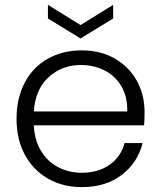

<svg xmlns="http://www.w3.org/2000/svg" viewBox="-20 -761 662 789"><path d="M572 -246H119Q122 -184 149 -140Q176 -96 220 -73.5Q264 -51 316 -51Q384 -51 430.5 -84Q477 -117 492 -173H566Q546 -93 480.5 -42.5Q415 8 316 8Q239 8 178 -26.5Q117 -61 82.5 -124.5Q48 -188 48 -273Q48 -358 82 -422Q116 -486 177 -520Q238 -554 316 -554Q394 -554 452.5 -520Q511 -486 542.5 -428.5Q574 -371 574 -301Q574 -265 572 -246ZM503 -303Q504 -364 478.5 -407Q453 -450 409 -472Q365 -494 313 -494Q235 -494 180 -444Q125 -394 119 -303ZM445 -685 311 -603 177 -685V-741L311 -658L445 -741Z"/></svg>

Font: Poppins-tnum Light
Style: Regular
Weight: 300
Designer: Ninad Kale (Devanagari), Jonny Pinhorn (Latin)
Foundry: Indian Type Foundry
Version: Version 4.004